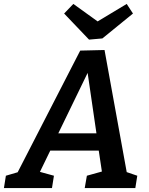

<svg xmlns="http://www.w3.org/2000/svg" viewBox="-56 -959 759 979"><path d="M594 -60 568 -89 644 -63 634 0H376L387 -63L473 -87L466 -68L445 -208L454 -191H189L208 -207L141 -69L139 -85L219 -63L209 0H-36L-26 -63L59 -88L25 -63L353 -701L477 -704ZM232 -260 226 -279H449L439 -257L384 -634L413 -633ZM590 -939 622 -890 466 -763 398 -757 271 -890 318 -939 479 -823 399 -824Z"/></svg>

Font: Bitter Thin SemiBold
Style: Italic
Weight: 600
Italic angle: -9°
Version: Version 2.002